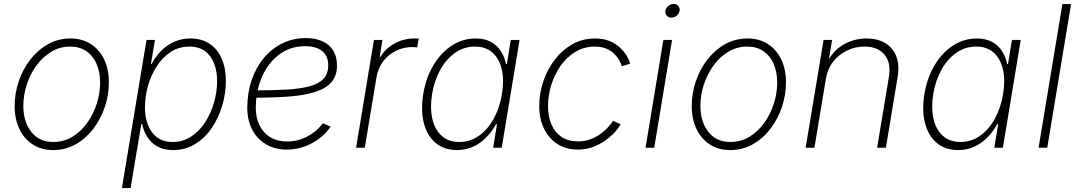

<svg xmlns="http://www.w3.org/2000/svg" viewBox="-20 -748 5457 972"><path d="M249 11.7Q189.5 11.7 145.8 -16.6Q102.1 -44.9 78.1 -95.2Q54.2 -145.5 54.2 -210.9Q54.2 -274.4 74.5 -335.2Q94.7 -396 132.6 -445.3Q170.4 -494.6 222.2 -523.9Q273.9 -553.2 336.9 -553.2Q396 -553.2 439.7 -525.1Q483.4 -497.1 507.3 -447Q531.2 -397 531.2 -330.6Q531.2 -267.6 510.7 -206.5Q490.2 -145.5 452.6 -96.2Q415 -46.9 363.3 -17.6Q311.5 11.7 249 11.7ZM250 -29.3Q303.7 -29.3 347.2 -56.2Q390.6 -83 421.9 -126.7Q453.1 -170.4 470 -223.6Q486.8 -276.9 486.8 -329.6Q486.8 -382.8 469.2 -423.8Q451.7 -464.8 417.7 -488.5Q383.8 -512.2 335.4 -512.2Q283.7 -512.2 240.5 -486.6Q197.3 -460.9 165.3 -417.5Q133.3 -374 115.7 -320.6Q98.1 -267.1 98.1 -211.9Q98.1 -132.3 137.9 -80.8Q177.7 -29.3 250 -29.3Z M597.2 204.1 721.7 -545.9H764.6L744.1 -423.8H747.6Q765.6 -459.5 794.2 -489Q822.8 -518.6 860.6 -535.9Q898.4 -553.2 944.3 -553.2Q1001 -553.2 1041 -526.4Q1081.1 -499.5 1102.3 -451.2Q1123.5 -402.8 1123.5 -338.9Q1123.5 -277.3 1105.5 -215.1Q1087.4 -152.8 1053 -101.6Q1018.6 -50.3 969 -19.3Q919.4 11.7 856.9 11.7Q809.6 11.7 777.1 -6.3Q744.6 -24.4 725.6 -54.7Q706.5 -85 699.7 -120.1H695.3L641.1 204.1ZM853.5 -29.3Q906.7 -29.3 948.5 -57.1Q990.2 -85 1019.5 -130.6Q1048.8 -176.3 1064 -230.5Q1079.1 -284.7 1079.1 -337.4Q1079.1 -414.6 1043.7 -463.4Q1008.3 -512.2 939.5 -512.2Q885.7 -512.2 844 -484.9Q802.2 -457.5 773.2 -412.1Q744.1 -366.7 729 -312.5Q713.9 -258.3 713.9 -204.6Q713.9 -127 749.8 -78.1Q785.6 -29.3 853.5 -29.3Z M1431.6 9.3Q1372.1 9.3 1326.9 -17.3Q1281.7 -43.9 1256.8 -91.6Q1231.9 -139.2 1231.9 -202.1Q1231.9 -277.8 1253.9 -342.3Q1275.9 -406.7 1315.9 -454.6Q1356 -502.4 1409.9 -528.8Q1463.9 -555.2 1527.3 -555.2Q1577.6 -555.2 1613 -538.8Q1648.4 -522.5 1667.2 -491.5Q1686 -460.4 1686 -417Q1686 -364.7 1658.4 -332.5Q1630.9 -300.3 1577.1 -283Q1523.4 -265.6 1445.1 -259.5Q1366.7 -253.4 1265.1 -253.4L1269 -290.5Q1359.4 -290.5 1429 -294.4Q1498.5 -298.3 1545.7 -310.8Q1592.8 -323.2 1617.2 -348.6Q1641.6 -374 1641.6 -417Q1641.6 -464.4 1611.3 -489.3Q1581.1 -514.2 1524.4 -514.2Q1466.3 -514.2 1420.2 -489Q1374 -463.9 1341.6 -420.2Q1309.1 -376.5 1292 -320.6Q1274.9 -264.6 1274.9 -202.6Q1274.9 -152.3 1293.7 -113.8Q1312.5 -75.2 1348.1 -53.5Q1383.8 -31.7 1433.6 -31.7Q1488.3 -31.7 1536.4 -57.4Q1584.5 -83 1614.7 -124L1653.8 -106.9Q1618.7 -54.7 1558.8 -22.7Q1499 9.3 1431.6 9.3Z M1782.7 0 1873 -545.9H1916L1902.3 -460H1906.2Q1930.7 -502 1977.1 -527.6Q2023.4 -553.2 2077.1 -553.2Q2083.5 -553.2 2088.9 -553Q2094.2 -552.7 2099.6 -552.7L2092.3 -508.3Q2088.9 -508.3 2082.3 -509Q2075.7 -509.8 2067.4 -509.8Q2022.5 -509.8 1983.6 -490.2Q1944.8 -470.7 1919.2 -436.5Q1893.6 -402.3 1886.2 -357.9L1826.7 0Z M2293.5 11.7Q2228 11.7 2185.1 -24.7Q2142.1 -61 2125.7 -125Q2109.4 -189 2122.6 -271.5Q2136.2 -354 2174.1 -417.5Q2211.9 -481 2267.1 -517.1Q2322.3 -553.2 2387.7 -553.2Q2434.1 -553.2 2465.8 -535.6Q2497.6 -518.1 2516.1 -488.5Q2534.7 -459 2541.5 -423.8H2545.9L2565.9 -545.9H2610.4L2520 0H2476.6L2496.1 -119.1H2490.7Q2472.2 -84 2443.6 -54.2Q2415 -24.4 2377.4 -6.3Q2339.8 11.7 2293.5 11.7ZM2305.2 -29.3Q2360.4 -29.3 2405 -61Q2449.7 -92.8 2479.7 -147.7Q2509.8 -202.6 2521 -272Q2532.7 -341.3 2520.5 -395.5Q2508.3 -449.7 2474.1 -481Q2439.9 -512.2 2384.8 -512.2Q2329.1 -512.2 2283.9 -480.5Q2238.8 -448.7 2208.7 -394.3Q2178.7 -339.8 2167.5 -272Q2156.2 -203.6 2168.2 -148.7Q2180.2 -93.8 2214.8 -61.5Q2249.5 -29.3 2305.2 -29.3Z M2905.3 9.3Q2845.7 9.3 2802 -18.8Q2758.3 -46.9 2734.1 -96.7Q2710 -146.5 2710 -211.9Q2710 -275.4 2730.5 -336.2Q2751 -397 2788.6 -446Q2826.2 -495.1 2877.9 -524.2Q2929.7 -553.2 2992.7 -553.2Q3036.6 -553.2 3068.8 -539.1Q3101.1 -524.9 3122.3 -503.7Q3143.6 -482.4 3155.3 -460.9Q3167 -439.5 3169.9 -425.3L3127.4 -412.6Q3126 -422.4 3117.4 -438.7Q3108.9 -455.1 3093 -471.9Q3077.1 -488.8 3052.2 -500.5Q3027.3 -512.2 2991.7 -512.2Q2937 -512.2 2893.1 -485.6Q2849.1 -459 2818.1 -415Q2787.1 -371.1 2770.8 -317.6Q2754.4 -264.2 2754.4 -210Q2754.4 -157.2 2772 -116.9Q2789.6 -76.7 2823.5 -54.4Q2857.4 -32.2 2905.8 -32.2Q2942.4 -32.2 2972.9 -44.4Q3003.4 -56.6 3026.4 -74.7Q3049.3 -92.8 3063.7 -109.9Q3078.1 -127 3083 -136.7L3122.1 -118.7Q3114.7 -104 3096.2 -82.8Q3077.6 -61.5 3049.6 -40.5Q3021.5 -19.5 2985.1 -5.1Q2948.7 9.3 2905.3 9.3Z M3248 0 3338.4 -545.9H3382.3L3292 0ZM3378.4 -658.7Q3364.3 -658.7 3355.5 -668.9Q3346.7 -679.2 3348.6 -693.4Q3351.1 -708 3363.5 -718Q3376 -728 3390.1 -728Q3405.3 -728 3413.8 -718Q3422.4 -708 3420.4 -693.4Q3418 -679.2 3405.8 -668.9Q3393.6 -658.7 3378.4 -658.7Z M3676.8 11.7Q3617.2 11.7 3573.5 -16.6Q3529.8 -44.9 3505.9 -95.2Q3481.9 -145.5 3481.9 -210.9Q3481.9 -274.4 3502.2 -335.2Q3522.5 -396 3560.3 -445.3Q3598.1 -494.6 3649.9 -523.9Q3701.7 -553.2 3764.6 -553.2Q3823.7 -553.2 3867.4 -525.1Q3911.1 -497.1 3935.1 -447Q3959 -397 3959 -330.6Q3959 -267.6 3938.5 -206.5Q3918 -145.5 3880.4 -96.2Q3842.8 -46.9 3791 -17.6Q3739.3 11.7 3676.8 11.7ZM3677.7 -29.3Q3731.4 -29.3 3774.9 -56.2Q3818.4 -83 3849.6 -126.7Q3880.9 -170.4 3897.7 -223.6Q3914.6 -276.9 3914.6 -329.6Q3914.6 -382.8 3897 -423.8Q3879.4 -464.8 3845.5 -488.5Q3811.5 -512.2 3763.2 -512.2Q3711.4 -512.2 3668.2 -486.6Q3625 -460.9 3593 -417.5Q3561 -374 3543.5 -320.6Q3525.9 -267.1 3525.9 -211.9Q3525.9 -132.3 3565.7 -80.8Q3605.5 -29.3 3677.7 -29.3Z M4161.6 -352.1 4103 0H4058.6L4149.4 -545.9H4192.4L4172.4 -423.8L4164.1 -424.8Q4195.3 -491.2 4250 -522.2Q4304.7 -553.2 4366.2 -553.2Q4422.4 -553.2 4461.4 -529.8Q4500.5 -506.3 4517.3 -462.9Q4534.2 -419.4 4524.4 -358.9L4464.8 0H4420.4L4480 -358.4Q4492.2 -429.2 4458.3 -470.7Q4424.3 -512.2 4356.4 -512.2Q4309.1 -512.2 4267.6 -491.9Q4226.1 -471.7 4197.8 -435.8Q4169.4 -399.9 4161.6 -352.1Z M4830.6 11.7Q4765.1 11.7 4722.2 -24.7Q4679.2 -61 4662.8 -125Q4646.5 -189 4659.7 -271.5Q4673.3 -354 4711.2 -417.5Q4749 -481 4804.2 -517.1Q4859.4 -553.2 4924.8 -553.2Q4971.2 -553.2 5002.9 -535.6Q5034.7 -518.1 5053.2 -488.5Q5071.8 -459 5078.6 -423.8H5083L5103 -545.9H5147.5L5057.1 0H5013.7L5033.2 -119.1H5027.8Q5009.3 -84 4980.7 -54.2Q4952.1 -24.4 4914.6 -6.3Q4877 11.7 4830.6 11.7ZM4842.3 -29.3Q4897.5 -29.3 4942.1 -61Q4986.8 -92.8 5016.8 -147.7Q5046.9 -202.6 5058.1 -272Q5069.8 -341.3 5057.6 -395.5Q5045.4 -449.7 5011.2 -481Q4977.1 -512.2 4921.9 -512.2Q4866.2 -512.2 4821 -480.5Q4775.9 -448.7 4745.8 -394.3Q4715.8 -339.8 4704.6 -272Q4693.4 -203.6 4705.3 -148.7Q4717.3 -93.8 4752 -61.5Q4786.6 -29.3 4842.3 -29.3Z M5402.3 -727.5 5281.7 0H5237.8L5358.4 -727.5Z"/></svg>

Font: Inter ExtraLight
Style: Italic
Weight: 250
Italic angle: -9.3988°
Designer: Rasmus Andersson
Foundry: rsms
Version: Version 4.001;git-66647c0bb